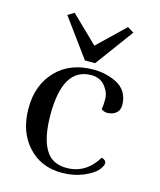

<svg xmlns="http://www.w3.org/2000/svg" viewBox="-112 -815 754 907"><g transform="rotate(15 265.0 -362.0)"><path d="M453 -435Q436 -461 406 -475Q354 -499 298 -499Q182 -499 115 -429Q46 -358 46 -244Q46 -129 110 -59Q173 11 276 11Q333 11 381 -9Q427 -29 445 -50Q463 -71 463 -86Q463 -100 441 -107Q386 -17 292 -17Q218 -17 187 -74Q154 -130 154 -242Q154 -471 293 -471Q342 -471 367 -432Q385 -406 385 -378Q385 -347 381 -328Q395 -318 411 -318Q423 -318 438 -323Q470 -337 470 -372Q470 -407 453 -435ZM295 -530 432 -716 401 -735 270 -609 140 -735 109 -716 245 -530Z"/></g></svg>

Font: Rufina
Style: Regular
Weight: 400
Designer: Martin Sommaruga
Foundry: Martin Sommaruga
Version: Version